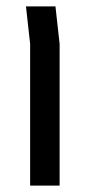

<svg xmlns="http://www.w3.org/2000/svg" viewBox="-20 -579 272 599"><path d="M74 0V-442L61 -559H153L166 -442V0Z"/></svg>

Font: Assistant Medium
Style: Regular
Weight: 500
Designer: Hebrew By Ben Nathan, Latin by Paul Hunt
Version: Version 3.000